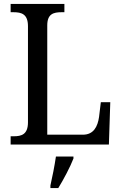

<svg xmlns="http://www.w3.org/2000/svg" viewBox="-20 -734 617 975"><path d="M34 0H533L540 -215H492L483 -140C476 -92 456 -50 401 -50H220V-605C220 -663 251 -672 293 -672H307V-714H34V-672H48C89 -672 122 -663 122 -601V-113C122 -51 89 -42 50 -42H34ZM236 208V221H276C302 179 337 113 353 71V61H264C257 109 246 164 236 208Z"/></svg>

Font: Noto Serif Armenian SemiCondensed
Style: Regular
Weight: 400
Width: 4
Designer: Monotype Design Team
Foundry: Monotype Imaging Inc.
Version: Version 2.008